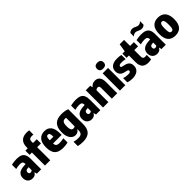

<svg xmlns="http://www.w3.org/2000/svg" viewBox="330 -2453 4318 4318"><g transform="rotate(-45 2489.5 -294.0)"><path d="M452 -330.5V0H313.5L301 -56.5H293.5Q259.5 10.5 173.5 10.5Q128 10.5 92.8 -9.2Q57.5 -29 38 -65.2Q18.5 -101.5 18.5 -150Q18.5 -232 68.5 -276.5Q118.5 -321 229 -328.5L286 -332.5V-338.5Q286 -370 277 -387.8Q268 -405.5 246.8 -413.2Q225.5 -421 188 -421Q158 -421 124.2 -416.2Q90.5 -411.5 59.5 -402.5V-538Q95 -547 138.5 -552.2Q182 -557.5 221.5 -557.5Q303.5 -557.5 353.8 -535.5Q404 -513.5 428 -464Q452 -414.5 452 -330.5ZM286 -137.5V-234.5L249.5 -231.5Q217.5 -229.5 201.2 -213.8Q185 -198 185 -169.5Q185 -143 198.5 -129.2Q212 -115.5 235 -115.5Q265.5 -115.5 286 -137.5Z M739.5 -596.5V-548.5H859.5V-415H739.5V0H571V-415H497V-548.5H571V-585.5Q571 -697.5 631 -757.8Q691 -818 808.5 -818Q847 -818 880 -812V-676.5Q850 -680 835 -680Q784 -680 761.8 -660Q739.5 -640 739.5 -596.5Z M1324 -222.5H1050.5Q1052.5 -185 1064.5 -164.2Q1076.5 -143.5 1102.5 -134.5Q1128.5 -125.5 1174 -125.5Q1226 -125.5 1297.5 -143V-7.5Q1258 2 1223.8 6.2Q1189.5 10.5 1152.5 10.5Q1054.5 10.5 994.2 -19Q934 -48.5 905.5 -111.5Q877 -174.5 877 -277Q877 -412.5 937 -485Q997 -557.5 1109.5 -557.5Q1215.5 -557.5 1269.8 -484.8Q1324 -412 1324 -271.5ZM1050 -325H1164.5Q1164 -373.5 1158 -399.8Q1152 -426 1140.2 -436Q1128.5 -446 1108.5 -446Q1088.5 -446 1076 -436Q1063.5 -426 1057 -399.5Q1050.5 -373 1050 -325Z M1404 212.5V76.5Q1474.5 95.5 1542.5 95.5Q1606 95.5 1636.2 67.8Q1666.5 40 1666.5 -25.5V-58.5H1658Q1641.5 -28 1613 -11.2Q1584.5 5.5 1546.5 5.5Q1498.5 5.5 1457.5 -23Q1416.5 -51.5 1391 -112.2Q1365.5 -173 1365.5 -264Q1365.5 -409 1434.2 -483Q1503 -557 1649 -557.5Q1697 -557.5 1747.2 -549.5Q1797.5 -541.5 1837.5 -526.5V-55.5Q1837.5 94 1768.5 162Q1699.5 230 1558 230Q1521.5 230 1480 225.5Q1438.5 221 1404 212.5ZM1666.5 -152V-424Q1646.5 -427 1633.5 -427Q1602.5 -427 1582 -413.8Q1561.5 -400.5 1550.8 -368Q1540 -335.5 1540 -279.5Q1540 -222.5 1549 -191.2Q1558 -160 1575.5 -148Q1593 -136 1621 -136Q1633.5 -136 1645.8 -140.2Q1658 -144.5 1666.5 -152Z M2333 -330.5V0H2194.5L2182 -56.5H2174.5Q2140.5 10.5 2054.5 10.5Q2009 10.5 1973.8 -9.2Q1938.5 -29 1919 -65.2Q1899.5 -101.5 1899.5 -150Q1899.5 -232 1949.5 -276.5Q1999.5 -321 2110 -328.5L2167 -332.5V-338.5Q2167 -370 2158 -387.8Q2149 -405.5 2127.8 -413.2Q2106.5 -421 2069 -421Q2039 -421 2005.2 -416.2Q1971.5 -411.5 1940.5 -402.5V-538Q1976 -547 2019.5 -552.2Q2063 -557.5 2102.5 -557.5Q2184.5 -557.5 2234.8 -535.5Q2285 -513.5 2309 -464Q2333 -414.5 2333 -330.5ZM2167 -137.5V-234.5L2130.5 -231.5Q2098.5 -229.5 2082.2 -213.8Q2066 -198 2066 -169.5Q2066 -143 2079.5 -129.2Q2093 -115.5 2116 -115.5Q2146.5 -115.5 2167 -137.5Z M2417.5 -548.5H2559.5L2572 -492H2579.5Q2604 -524.5 2637.8 -541Q2671.5 -557.5 2713.5 -557.5Q2785.5 -557.5 2827.8 -510Q2870 -462.5 2870 -358.5V0H2699V-345.5Q2699 -378.5 2686.5 -392Q2674 -405.5 2650.5 -405.5Q2633 -405.5 2616 -397.8Q2599 -390 2588.5 -376V0H2417.5Z M2955 0V-548.5H3127V0ZM2936 -709.5Q2936 -754.5 2962 -779Q2988 -803.5 3041 -803.5Q3094 -803.5 3120.2 -779Q3146.5 -754.5 3146.5 -709.5Q3146.5 -664 3120.2 -639.8Q3094 -615.5 3041 -615.5Q2988 -615.5 2962 -639.8Q2936 -664 2936 -709.5Z M3204.5 -12.5V-147.5Q3272 -124 3349.5 -124Q3387.5 -124 3404 -135Q3420.5 -146 3420.5 -166.5Q3420.5 -181 3412.8 -189.2Q3405 -197.5 3388.5 -201.5L3313 -220Q3187 -250 3187 -379.5Q3187 -433.5 3213.8 -473.8Q3240.5 -514 3292.8 -535.8Q3345 -557.5 3420.5 -557.5Q3487.5 -557.5 3545.5 -543V-408Q3490 -423 3430 -423Q3382 -423 3361.8 -410.8Q3341.5 -398.5 3341.5 -379Q3341.5 -366 3349.5 -358.2Q3357.5 -350.5 3374.5 -346.5L3450 -328Q3513 -312.5 3544.2 -275Q3575.5 -237.5 3575.5 -170Q3575.5 -114.5 3548.5 -73.8Q3521.5 -33 3471.2 -11.2Q3421 10.5 3353 10.5Q3271.5 10.5 3204.5 -12.5Z M3949 -140.5V-1.5Q3928.5 3.5 3903.2 6.8Q3878 10 3854.5 10Q3757 10 3706.8 -41Q3656.5 -92 3656.5 -203V-415H3582.5V-548.5H3656.5L3688 -740H3827.5V-548.5H3947.5V-415H3827.5V-222.5Q3827.5 -189 3834.5 -170.5Q3841.5 -152 3857 -144Q3872.5 -136 3900.5 -136Q3914 -136 3949 -140.5Z M4415 -330.5V0H4276.5L4264 -56.5H4256.5Q4222.5 10.5 4136.5 10.5Q4091 10.5 4055.8 -9.2Q4020.5 -29 4001 -65.2Q3981.5 -101.5 3981.5 -150Q3981.5 -232 4031.5 -276.5Q4081.5 -321 4192 -328.5L4249 -332.5V-338.5Q4249 -370 4240 -387.8Q4231 -405.5 4209.8 -413.2Q4188.5 -421 4151 -421Q4121 -421 4087.2 -416.2Q4053.5 -411.5 4022.5 -402.5V-538Q4058 -547 4101.5 -552.2Q4145 -557.5 4184.5 -557.5Q4266.5 -557.5 4316.8 -535.5Q4367 -513.5 4391 -464Q4415 -414.5 4415 -330.5ZM4249 -137.5V-234.5L4212.5 -231.5Q4180.5 -229.5 4164.2 -213.8Q4148 -198 4148 -169.5Q4148 -143 4161.5 -129.2Q4175 -115.5 4198 -115.5Q4228.5 -115.5 4249 -137.5ZM4199.5 -659Q4176.5 -670 4161.2 -675.2Q4146 -680.5 4130.5 -680.5Q4103.5 -680.5 4082 -670.2Q4060.5 -660 4038 -637V-749.5Q4057 -770 4079.8 -779.5Q4102.5 -789 4132.5 -789Q4154 -789 4173.2 -782.5Q4192.5 -776 4217.5 -763.5Q4240.5 -752.5 4255.8 -747.2Q4271 -742 4286.5 -742Q4313.5 -742 4335.2 -752.5Q4357 -763 4379.5 -786V-673.5Q4360.5 -653 4337.8 -643.5Q4315 -634 4285 -634Q4264 -634 4245.2 -640.2Q4226.5 -646.5 4199.5 -659Z M4479.5 -271Q4479.5 -416.5 4540.5 -487Q4601.5 -557.5 4717.5 -557.5Q4833 -557.5 4894.5 -486Q4956 -414.5 4956 -272.5Q4956 -129 4894.8 -59.2Q4833.5 10.5 4717.5 10.5Q4601.5 10.5 4540.5 -58.8Q4479.5 -128 4479.5 -271ZM4781 -270.5Q4781 -335 4773.8 -370Q4766.5 -405 4752.8 -417.8Q4739 -430.5 4717.5 -430.5Q4696 -430.5 4682.2 -417.8Q4668.5 -405 4661.2 -370.8Q4654 -336.5 4654 -273Q4654 -208.5 4661 -174.5Q4668 -140.5 4681.5 -128.2Q4695 -116 4717.5 -116Q4740 -116 4753.5 -128.2Q4767 -140.5 4774 -174Q4781 -207.5 4781 -270.5Z"/></g></svg>

Font: Encode Sans Condensed ExtraBold
Style: Regular
Weight: 800
Width: 3
Designer: Multiple Designers
Foundry: Impallari Type
Version: Version 2.000